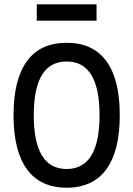

<svg xmlns="http://www.w3.org/2000/svg" viewBox="-20 -861 620 893"><path d="M290 12Q168 12 105.5 -73.5Q43 -159 43 -325Q43 -492 105.5 -577Q168 -662 290 -662Q412 -662 474.5 -577Q537 -492 537 -325Q537 -159 474.5 -73.5Q412 12 290 12ZM290 -75Q443 -75 443 -325Q443 -575 290 -575Q137 -575 137 -325Q137 -75 290 -75ZM151 -765V-841H429V-765Z"/></svg>

Font: Sometype Mono Medium
Style: Regular
Weight: 500
Monospace: yes
Designer: Ryoichi Tsunekawa
Foundry: Dharma Type
Version: Version 1.000; ttfautohint (v1.8.3)